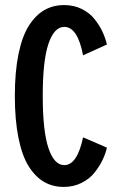

<svg xmlns="http://www.w3.org/2000/svg" viewBox="-20 -726 490 757"><path d="M231.5 11Q188 11 153.8 -8.8Q119.5 -28.5 93.2 -70.2Q67 -112 52.8 -182.2Q38.5 -252.5 38.5 -348Q38.5 -443 53 -513.2Q67.5 -583.5 94 -625Q120.5 -666.5 155 -686.2Q189.5 -706 233 -706Q271 -706 302 -690.8Q333 -675.5 352.5 -651Q372 -626.5 383.8 -601.5Q395.5 -576.5 401.5 -550.5L307.5 -508Q286 -620 233.5 -620Q193.5 -620 171 -553.2Q148.5 -486.5 148.5 -348Q148.5 -209.5 171 -142.2Q193.5 -75 233.5 -75Q284.5 -75 307.5 -184.5L401.5 -144Q396 -119.5 384.2 -95Q372.5 -70.5 352.8 -45.5Q333 -20.5 301.2 -4.8Q269.5 11 231.5 11Z"/></svg>

Font: League Mono Condensed Medium
Style: Regular
Weight: 500
Width: 1
Designer: Tyler Finck
Foundry: The League of Moveable Type / Tyler Finck
Version: Version 2.210